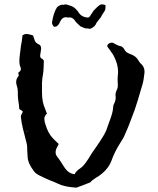

<svg xmlns="http://www.w3.org/2000/svg" viewBox="-20 -855 722 875"><path d="M76.2 -388.7 76.7 -387.2 78.1 -388.7ZM103 -258.8 101.6 -258.3 100.6 -257.3 103.5 -255.4 104.5 -257.3ZM182.1 -313Q182.1 -307.1 183.6 -299.8L187.5 -286.6Q199.2 -248 219.7 -226.1L233.4 -212.4L247.6 -198.7L242.2 -188L236.8 -177.7Q233.4 -168.9 233.4 -161.1Q233.4 -149.9 240.7 -141.1Q248.5 -131.3 258.8 -115.2L267.1 -102.1L275.9 -88.9Q293.9 -63.5 320.3 -61Q325.2 -74.2 345.7 -87.9Q358.9 -97.2 369.1 -111.3Q375 -119.1 383.8 -132.8L397.5 -155.3L415.5 -181.2L433.1 -207L444.3 -224.6L455.1 -242.2Q466.3 -262.7 470.7 -279.3L478.5 -300.8L486.3 -322.8Q495.1 -348.6 495.6 -367.2Q495.6 -374 500.5 -383.8Q507.3 -397 507.3 -410.6Q507.3 -413.6 506.8 -417Q506.3 -419.4 506.3 -422.4Q506.3 -434.1 513.7 -447.8Q517.1 -455.1 517.1 -467.3Q517.1 -471.7 516.6 -476.1L516.1 -492.2V-498Q516.1 -503.4 516.6 -507.8Q518.1 -517.6 518.1 -527.8Q518.1 -561.5 499.5 -598.1Q496.6 -605 489.3 -614.7L478 -630.9L471.2 -639.6Q468.8 -643.1 468.8 -646Q468.8 -650.9 474.6 -655.3Q479 -659.2 485.8 -660.2Q487.8 -660.6 489.3 -660.6Q494.6 -660.6 498.5 -658.2Q516.1 -647 531.2 -644Q536.1 -643.1 540.5 -638.2Q544.9 -634.3 546.9 -629.4Q553.7 -615.2 573.2 -608.9Q599.6 -600.1 610.8 -579.6Q615.7 -570.8 620.1 -566.9Q638.7 -551.3 638.7 -528.3Q638.7 -524.9 638.2 -521.5L634.8 -496.1Q632.8 -481.4 629.4 -470.7L606.9 -394.5Q593.8 -351.6 580.6 -319.3L564.5 -277.3L546.4 -235.4Q543.9 -229 538.6 -220.7L529.8 -206.5Q501.5 -162.1 487.8 -122.1Q476.1 -89.8 443.8 -63Q439 -58.6 430.7 -53.2L416.5 -44.4Q398.9 -33.7 391.6 -23.9L330.6 -0.5L327.6 0H323.7Q269 -4.4 243.7 -18.1Q235.4 -22.5 225.1 -26.4L206.5 -33.7Q185.5 -42 156.2 -57.1Q142.6 -64.5 136.2 -72.8Q107.9 -108.9 106 -138.7L104.5 -163.1L103.5 -187.5Q103.5 -193.8 101.1 -203.1L97.2 -218.3L90.8 -244.1L84 -270.5Q76.7 -300.8 75.2 -323.2V-324.2Q75.2 -329.1 78.6 -335L81.5 -339.8L83.5 -345.2V-345.7Q83.5 -349.1 76.2 -353Q72.3 -355 70.3 -356.4Q67.4 -358.9 67.4 -361.8L66.4 -376L64.5 -389.6Q61.5 -407.7 61.5 -417.5L61 -441.9Q60.1 -455.6 56.2 -465.8Q53.7 -473.6 53.7 -481Q53.7 -495.1 62.5 -505.9Q65.4 -509.3 65.4 -513.2Q65.4 -516.1 63.5 -519V-522.5Q64.5 -524.9 65.4 -525.9Q75.2 -531.7 75.2 -540.5Q75.2 -544.9 72.8 -550.3Q68.4 -560.1 68.4 -572.8V-584.5L69.3 -595.7Q71.3 -615.7 75.2 -644L79.6 -668.9L82.5 -693.8Q91.3 -700.2 101.6 -700.2Q104 -700.2 106 -699.7Q110.8 -699.2 117.7 -697.3L130.9 -693.4L133.3 -685.5L136.2 -677.2Q139.2 -661.1 153.3 -654.8Q167.5 -648.9 167.5 -635.3Q167.5 -632.3 167 -629.4L163.1 -603V-600.1Q163.1 -590.3 172.9 -586.4Q175.8 -585 177.7 -582Q179.7 -579.6 179.7 -577.6V-576.7L178.7 -545.9Q178.2 -528.3 175.8 -515.6Q172.4 -499.5 171.4 -477.1V-432.6Q171.4 -389.2 185.5 -359.4L189.5 -348.6L193.8 -337.4Q182.1 -327.1 182.1 -313ZM387.7 -723.6Q383.8 -723.6 380.4 -725.6Q378.4 -725.1 376 -725.1Q366.7 -725.1 346.7 -734.9Q333 -746.6 324.7 -756.3Q313.5 -775.9 295.9 -775.9L289.6 -774.9Q284.2 -776.4 278.3 -776.4Q263.7 -776.4 253.4 -755.4L248.5 -745.1L244.1 -740.7Q239.7 -732.9 228 -732.9Q220.2 -734.9 216.8 -751.5Q224.1 -798.8 240.2 -822.3Q252.9 -833.5 264.6 -833.5L270.5 -833Q274.9 -835 279.8 -835Q284.7 -835 307.1 -826.7Q319.3 -822.3 335 -803.2Q348.6 -778.3 376.5 -775.4L379.9 -774.9Q386.2 -774.9 390.6 -782.2L407.2 -807.1Q433.6 -835 441.9 -835Q458 -835 461.4 -829.6Q460.9 -810.1 457 -805.2Q443.8 -786.1 439 -775.4Q431.2 -766.6 418.9 -749.5Q415 -737.3 400.9 -728.5Q394 -723.6 387.7 -723.6Z"/></svg>

Font: Kurland
Style: Regular
Weight: 400
Designer: GGBot
Version: 0.22